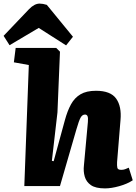

<svg xmlns="http://www.w3.org/2000/svg" viewBox="-73 -1033 757 1066"><path d="M664 -32Q634 -12 589.5 0.5Q545 13 510 13Q458 13 432 -5Q406 -23 397.5 -52.5Q389 -82 393 -115L415 -356Q417 -379 413 -388Q409 -397 399 -397Q384 -397 374.5 -380Q365 -363 351 -314L260 0H62L87 -672L4 -687L14 -767H239L260 -746L246 -409L215 -140L225 -138L287 -365Q301 -417 321 -453.5Q341 -490 374 -509.5Q407 -529 460 -529Q541 -529 572 -485.5Q603 -442 596 -366L577 -133Q576 -113 578.5 -101.5Q581 -90 600 -90Q612 -90 621.5 -93.5Q631 -97 642 -102ZM332 -829 294 -781 142 -878 -20 -782 -53 -834 88 -982Q118 -1013 147 -1013Q165 -1013 187 -1006Z"/></svg>

Font: Literata 12pt ExtraBold
Style: Italic
Weight: 800
Italic angle: -2°
Designer: Latin by Veronika Burian and Jose Scaglione. Greek by Irene Vlachou. Cyrillic by Vera Evstafieva
Foundry: TypeTogether
Version: Version 3.002